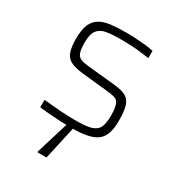

<svg xmlns="http://www.w3.org/2000/svg" viewBox="-171 -623 842 918"><g transform="rotate(30 250.0 -164.0)"><path d="M254 8Q228 8 196 6.5Q164 5 133.5 2.5Q103 0 79 -3V-44Q111 -41 134.5 -39Q158 -37 178 -35.5Q198 -34 218.5 -33.5Q239 -33 264 -33Q320 -33 347 -43Q374 -53 383 -75.5Q392 -98 392 -135Q392 -178 385 -197Q378 -216 362.5 -221.5Q347 -227 318 -230L173 -245Q129 -250 105 -262.5Q81 -275 72 -302Q63 -329 63 -372Q63 -422 75.5 -451.5Q88 -481 113.5 -495.5Q139 -510 175 -514Q211 -518 257 -518Q281 -518 308 -516.5Q335 -515 361.5 -512.5Q388 -510 409 -505V-465Q381 -469 355 -472Q329 -475 302.5 -476Q276 -477 244 -477Q204 -477 173 -472Q142 -467 125 -446.5Q108 -426 108 -378Q108 -341 114.5 -322.5Q121 -304 137.5 -297.5Q154 -291 183 -288L325 -274Q370 -270 393.5 -258.5Q417 -247 427 -219.5Q437 -192 437 -135Q437 -90 426.5 -62Q416 -34 393.5 -19Q371 -4 336.5 2Q302 8 254 8ZM175 190V185L237 -18H270V-13L225 190Z"/></g></svg>

Font: Saira Thin ExtraLight
Style: Regular
Weight: 250
Version: Version 1.101